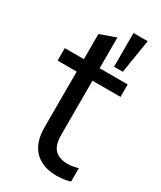

<svg xmlns="http://www.w3.org/2000/svg" viewBox="-184 -781 718 854"><g transform="rotate(30 175.0 -353.5)"><path d="M311 -714 283 -541H238V-714ZM186 -439V-164Q186 -108 209 -85.5Q232 -63 274 -63Q302 -63 328 -72V-3Q297 7 258 7Q186 7 145.5 -33.5Q105 -74 105 -153V-439H7V-503H105V-632L186 -661V-503H330V-439Z"/></g></svg>

Font: Muli
Style: Regular
Weight: 400
Designer: Vernon Adams
Foundry: Vernon Adams
Version: Version 2.000